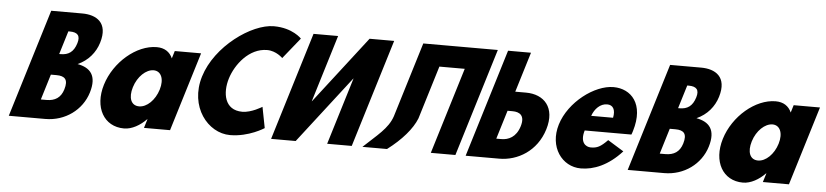

<svg xmlns="http://www.w3.org/2000/svg" viewBox="-44 -979 5349 1243"><g transform="rotate(5 2630.5 -357.0)"><path d="M248.4 -703.1 34 -1.9H271.2C400 -1.9 508.6 -81.8 543.9 -197.4C578.5 -310.4 531.3 -358.9 448.4 -374.2C517.2 -404.8 562.2 -460 581.9 -524.6C622.7 -658.1 541.3 -703.1 450.3 -703.1ZM324.2 -428.6 370.5 -579.9H379.8C430.6 -579.9 450.8 -558.6 435.4 -508.5C417.5 -449.8 383.7 -428.6 333.5 -428.6ZM231.5 -125.1 282.1 -290.9H318.7C373.9 -290.9 397.2 -267.9 377.4 -203.3C360.6 -148.1 323.2 -125.1 268 -125.1Z M630.1 -256C584.3 -106 652.3 15 784.1 15C835.2 15 888.4 -16 928.9 -58H930.4L912.6 0H1082.1L1239 -513H1068L1053 -464C1035 -505 1000.4 -528 950.1 -528C818.3 -528 676 -406 630.1 -256ZM818.1 -256C839.8 -327 893.8 -377 942.6 -377C990.7 -377 1014.4 -327 992.7 -256C971.3 -186 919.2 -136 868.9 -136C816.4 -136 796.7 -186 818.1 -256Z M1537.5 -159.4C1420.3 -159.4 1403.2 -271.6 1432.1 -365.9C1460.7 -459.4 1546.4 -571.6 1663.5 -571.6C1723 -571.6 1764.7 -528.3 1764.7 -528.3L1874.3 -664.3C1874.3 -664.3 1815.9 -728.9 1693.6 -728.9C1548.6 -728.9 1319.7 -565.7 1258.1 -364.2C1196.8 -163.6 1327 -2.1 1471.4 -2.1C1593.7 -2.1 1691.6 -66.7 1691.6 -66.7L1665.2 -202.7C1665.2 -202.7 1596.9 -159.4 1537.5 -159.4Z M2236.1 -436.1H2234.8L1898.5 -0.9H1738.7L1953.1 -702.1H2112.9L1979.9 -266.9H1981.1L2317.4 -702.1H2477.2L2262.8 -0.9H2103Z M2677.5 -215.9 2783.3 -561.9H2948.1L2776.6 -0.9H2936.4L3150.8 -702.1H2991H2826.2H2666.4L2517.7 -215.9C2490.2 -134.3 2420.8 -85 2332.1 -0.9H2491.9C2584.7 -70.6 2650.2 -147.1 2677.5 -215.9Z M3002.9 -1.9 3217.3 -703.1H3366.3L3286.8 -443H3356.8C3474.3 -443 3552.5 -362.3 3508.3 -217.8C3463.8 -72.4 3339.4 -1.9 3221.9 -1.9ZM3247.8 -315.5 3190.9 -129.4H3223.7C3269.6 -129.4 3319.4 -150.6 3341.5 -222.9C3363.4 -294.3 3326.5 -315.5 3280.6 -315.5Z M4059.9 -232C4062.8 -238 4066.1 -249 4068.3 -256C4123.3 -436 4032.4 -528 3918.4 -528C3795.7 -528 3632.1 -406 3586.2 -256C3540.7 -107 3629.7 15 3752.4 15C3835.5 15 3929.7 -22 4017.4 -119L3913.6 -183C3868.2 -137 3846.6 -126 3805 -126C3772.2 -126 3732.4 -153 3756.5 -232ZM3790.1 -330C3806.7 -377 3842.5 -413 3886.9 -413C3924.8 -413 3943 -384 3932.3 -330Z M4270.4 -703.1 4056 -1.9H4293.2C4422 -1.9 4530.6 -81.8 4565.9 -197.4C4600.5 -310.4 4553.3 -358.9 4470.4 -374.2C4539.2 -404.8 4584.2 -460 4603.9 -524.6C4644.7 -658.1 4563.3 -703.1 4472.3 -703.1ZM4346.2 -428.6 4392.5 -579.9H4401.8C4452.6 -579.9 4472.8 -558.6 4457.4 -508.5C4439.5 -449.8 4405.7 -428.6 4355.5 -428.6ZM4253.5 -125.1 4304.1 -290.9H4340.7C4395.9 -290.9 4419.2 -267.9 4399.4 -203.3C4382.6 -148.1 4345.2 -125.1 4290 -125.1Z M4652.1 -256C4606.3 -106 4674.3 15 4806.1 15C4857.2 15 4910.4 -16 4950.9 -58H4952.4L4934.6 0H5104.1L5261 -513H5090L5075 -464C5057 -505 5022.4 -528 4972.1 -528C4840.3 -528 4698 -406 4652.1 -256ZM4840.1 -256C4861.8 -327 4915.8 -377 4964.6 -377C5012.7 -377 5036.4 -327 5014.7 -256C4993.3 -186 4941.2 -136 4890.9 -136C4838.4 -136 4818.7 -186 4840.1 -256Z"/></g></svg>

Font: Hussar
Style: BdSuprConOblThree
Weight: 700
Foundry: Cannot Into Space Fonts
Version: Version 2.00